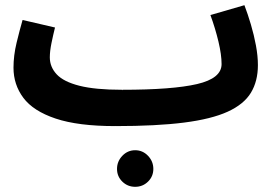

<svg xmlns="http://www.w3.org/2000/svg" viewBox="-20 -465 1064 740"><path d="M425 21 451 -119Q645 -119 739.5 -141Q834 -163 834 -218Q834 -254 822 -304.5Q810 -355 791 -407L922 -445Q935 -411 947 -370.5Q959 -330 966.5 -289.5Q974 -249 974 -214Q974 -152 947 -107.5Q920 -63 857.5 -34.5Q795 -6 689 7.5Q583 21 425 21ZM424 21Q281 21 194.5 -8Q108 -37 70 -88Q32 -139 32 -204Q32 -251 44 -300.5Q56 -350 67 -388L192 -359Q185 -331 178.5 -299.5Q172 -268 172 -244Q172 -207 198.5 -178.5Q225 -150 286 -134.5Q347 -119 450 -119L470 -11ZM501 255Q472 255 451.5 235Q431 215 431 186Q431 157 451.5 135.5Q472 114 501 114Q530 114 550.5 135.5Q571 157 571 186Q571 215 550.5 235Q530 255 501 255Z"/></svg>

Font: Noto IKEA Arabic
Style: Bold
Weight: 700
Designer: Monotype Design Team
Foundry: Monotype Imaging Inc.
Version: Version 1.200